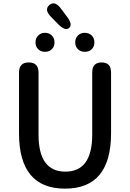

<svg xmlns="http://www.w3.org/2000/svg" viewBox="-20 -1108 773 1141"><path d="M93 -316V-677Q93 -737 151 -737Q209 -737 209 -677V-308Q209 -88 368.5 -88Q528 -88 528 -308V-677Q528 -737 584 -737Q640 -737 640 -677V-316Q640 13 366.5 13Q93 13 93 -316ZM247.5 -800Q223 -800 207 -815.5Q191 -831 191 -856Q191 -881 207 -897Q223 -913 247.5 -913Q272 -913 288 -897Q304 -881 304 -856Q304 -831 288 -815.5Q272 -800 247.5 -800ZM484 -800Q459 -800 443 -815.5Q427 -831 427 -856Q427 -881 443 -897Q459 -913 484 -913Q509 -913 525 -897Q541 -881 541 -856Q541 -831 525 -815.5Q509 -800 484 -800ZM391 -942Q368 -922 326 -964L284 -1007Q241 -1050 273 -1078Q306 -1106 342 -1057L378 -1009Q414 -962 391 -942Z"/></svg>

Font: Resource Han Rounded TW Medium
Style: Regular
Weight: 500
Designer: Cyano Hao (round all glyphs); Ryoko NISHIZUKA 西塚涼子 (kana, bopomofo & ideographs); Paul D. Hunt (Latin, Greek & Cyrillic)
Foundry: Cyano Hao
Version: 0.990